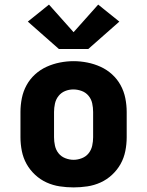

<svg xmlns="http://www.w3.org/2000/svg" viewBox="-20 -807 640 835"><path d="M300 8Q270 8 240 3.5Q210 -1 182.5 -13.5Q155 -26 132.5 -47Q110 -68 95.5 -94Q81 -120 75 -150Q69 -180 69 -210V-320Q69 -350 75 -380Q81 -410 95.5 -436.5Q110 -463 132.5 -483.5Q155 -504 182.5 -516.5Q210 -529 240 -535Q270 -541 300 -541Q330 -541 360 -535Q390 -529 417.5 -516.5Q445 -504 467.5 -483.5Q490 -463 504.5 -436.5Q519 -410 525 -380Q531 -350 531 -320V-210Q531 -180 525 -150Q519 -120 504.5 -94Q490 -68 467.5 -47Q445 -26 417.5 -13.5Q390 -1 360 3.5Q330 8 300 8ZM300 -112Q318 -112 336 -119Q354 -126 365.5 -140.5Q377 -155 381 -173.5Q385 -192 385 -210V-320Q385 -339 381 -357.5Q377 -376 365 -390.5Q353 -405 335 -411.5Q317 -418 299 -418Q280 -418 263 -411Q246 -404 234.5 -389.5Q223 -375 219 -356.5Q215 -338 215 -320V-210Q215 -192 219 -173.5Q223 -155 234.5 -140.5Q246 -126 264 -119Q282 -112 300 -112ZM236 -594 101 -713 193 -787 300 -667 407 -787 499 -713 364 -594Z"/></svg>

Font: Iosevka Curly Heavy Extended
Style: Regular
Weight: 900
Width: 7
Monospace: yes
Designer: Belleve Invis
Foundry: Belleve Invis
Version: Version 11.1.0; ttfautohint (v1.8.3)